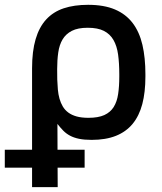

<svg xmlns="http://www.w3.org/2000/svg" viewBox="-64 -562 662 785"><path d="M-44.4 50.1H67.1V-282.7Q67.1 -352.6 81.7 -402Q96.2 -451.3 125 -482.6Q153.8 -513.8 196.6 -528.1Q239.3 -542.3 296.2 -542.3Q361.2 -542.3 405.9 -523.3Q450.6 -504.3 478.3 -467.9Q506 -431.5 518.3 -378.7Q530.5 -326 530.5 -258.5V-248.6Q530.5 -185 517.8 -136.5Q505 -88.1 478.2 -55.6Q451.3 -23.1 409.8 -6.6Q368.3 9.9 310.7 9.9Q280.2 9.9 259.1 5.5Q237.9 1.1 222.3 -7.3Q206.7 -15.6 194.8 -27.7Q182.9 -39.8 170.8 -55.4L171.2 50.1H282V123.6H171.5L171.9 203.1H67.1V123.6H-44.4ZM170.1 -236.5Q170.8 -215.2 172.6 -195.5Q174.4 -175.8 179.3 -158.4Q184.3 -141 192.8 -126.6Q201.3 -112.2 215.2 -101.9Q229 -91.6 249.3 -85.9Q269.5 -80.3 297.6 -80.3Q337.7 -80.3 362.6 -91.6Q387.4 -103 400.9 -124.6Q414.4 -146.3 419 -177.6Q423.7 -208.8 423.7 -248.6V-258.5Q423.7 -303.3 418.9 -338.6Q414.1 -373.9 400 -398.4Q386 -422.9 360.8 -435.7Q335.6 -448.5 294.7 -448.5Q254.3 -448.5 229.8 -435.9Q205.3 -423.3 191.9 -400.9Q178.6 -378.6 174.2 -347.5Q169.7 -316.4 169.7 -279.1Z"/></svg>

Font: Cannonade Med
Style: Regular
Weight: 500
Designer: Rasmus Andersson
Foundry: rsms
Version: Version 3.012;git-f93a4a705